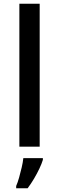

<svg xmlns="http://www.w3.org/2000/svg" viewBox="-20 -780 314 1021"><path d="M191 0H83V-760H191ZM208 70Q202 90 189.5 116.5Q177 143 161 170Q145 197 127 221H66V209Q74 191 81.5 164.5Q89 138 95.5 110Q102 82 104 61H208Z"/></svg>

Font: Noto Sans Adlam Unjoined Medium
Style: Regular
Weight: 500
Version: Version 3.001